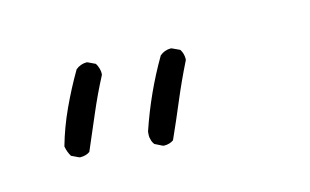

<svg xmlns="http://www.w3.org/2000/svg" viewBox="-40 -544 581 360"><g transform="rotate(-15 250.0 -364.0)"><path d="M85.9 -289.1Q97.2 -289.1 104.5 -294.4Q119.1 -328.1 133.3 -361.6Q147.5 -395 164.6 -427.7Q165 -428.7 165 -432.1Q165 -435.5 163.6 -440.7Q162.1 -445.8 159.2 -450.7L145 -457.5Q144 -458 143.1 -458Q130.9 -458 121.6 -450.2Q103 -418.5 87.4 -384.8Q71.8 -351.1 62 -316.4Q64 -305.2 69.3 -296.4L83.5 -289.6Q85 -289.1 85.9 -289.1ZM243.2 -269.5Q254.4 -269.5 261.7 -274.9Q276.9 -308.6 291.7 -344Q306.6 -379.4 323.7 -413.6Q324.2 -415 324.2 -416Q324.2 -427.2 318.8 -435.1L304.2 -441.9Q303.2 -442.4 302.2 -442.4Q290 -442.4 280.8 -434.6Q244.1 -372.1 220.7 -302.7Q220.2 -298.3 220.2 -296.6Q220.2 -294.9 220.2 -293.2Q220.2 -291.5 221.2 -288.1Q222.2 -282.2 226.1 -277.3L240.7 -270Q242.2 -269.5 243.2 -269.5Z"/></g></svg>

Font: NaikaiFont
Style: ExtraLight
Weight: 200
Version: Version 1.89